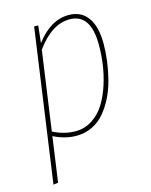

<svg xmlns="http://www.w3.org/2000/svg" viewBox="-111 -601 686 871"><g transform="rotate(-15 232.5 -166.0)"><path d="M30.8 196.8 131.8 -519H150.9L142.1 -438Q210.4 -528.8 295.9 -528.8Q354 -528.8 385 -485.8Q416 -442.9 416 -362.8Q416 -322.8 410.6 -281.5Q405.3 -240.2 394.5 -197.8Q383.8 -155.3 365.5 -118.4Q347.2 -81.5 323 -52.5Q298.8 -23.4 264.6 -6.8Q230.5 9.8 189.9 9.8Q136.7 9.8 83 -17.1L53.2 193.8ZM190.9 -11.2Q234.4 -11.2 269.8 -34.4Q305.2 -57.6 327.9 -94Q350.6 -130.4 366 -177.7Q381.3 -225.1 387.7 -271.5Q394 -317.9 394 -362.8Q394 -508.8 294.9 -508.8Q210.4 -508.8 138.2 -408.2L85.9 -38.1Q137.2 -11.2 190.9 -11.2Z"/></g></svg>

Font: Fira Sans Compressed Thin
Style: Italic
Weight: 100
Width: 3
Italic angle: -8°
Designer: Carrois Corporate & Edenspiekermann AG
Foundry: Carrois Corporate GbR & Edenspiekermann AG
Version: Version 4.203;PS 004.203;hotconv 1.0.88;makeotf.lib2.5.64775